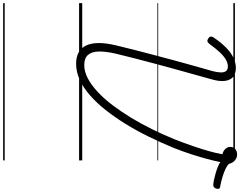

<svg xmlns="http://www.w3.org/2000/svg" viewBox="-174 -875 1534 1226"><g transform="rotate(90 593.0 -262.0)"><path d="M387 19Q301 19 270.5 -45Q240 -109 269 -233Q284 -296 300 -358.5Q316 -421 332.5 -483Q349 -545 365.5 -607Q382 -669 399.5 -730.5Q417 -792 434 -852Q442 -883 442.5 -904.5Q443 -926 434 -938Q425 -950 404 -950Q383 -950 360.5 -937Q338 -924 313.5 -898Q289 -872 261 -833Q252 -821 243.5 -819.5Q235 -818 224 -826Q214 -833 213.5 -841.5Q213 -850 220 -860Q252 -907 284 -938.5Q316 -970 348.5 -985.5Q381 -1001 413 -1001Q450 -1001 471 -983.5Q492 -966 496.5 -931.5Q501 -897 487 -848Q471 -790 454 -729.5Q437 -669 420 -607.5Q403 -546 386.5 -484Q370 -422 354 -360Q338 -298 323 -236Q308 -171 309 -125.5Q310 -80 331 -56.5Q352 -33 395 -33Q437 -33 480 -55.5Q523 -78 566.5 -118.5Q610 -159 651 -213Q692 -267 731 -331Q770 -395 804.5 -465Q839 -535 868 -606Q893 -669 912.5 -726Q932 -783 945.5 -831Q959 -879 965 -915Q942 -921 930 -935Q918 -949 918 -965Q918 -985 931.5 -997Q945 -1009 967 -1009Q987 -1009 1003.5 -995.5Q1020 -982 1026 -958Q1034 -947 1056.5 -936Q1079 -925 1110.5 -915.5Q1142 -906 1175 -900Q1183 -899 1185 -892Q1187 -885 1184.5 -876.5Q1182 -868 1176 -862Q1170 -856 1161 -857Q1148 -857 1127.5 -861.5Q1107 -866 1084.5 -872.5Q1062 -879 1043 -887Q1024 -895 1015 -902Q1007 -862 994.5 -815.5Q982 -769 965 -716.5Q948 -664 924 -603Q890 -521 852 -443.5Q814 -366 771 -296.5Q728 -227 682.5 -169.5Q637 -112 588.5 -69.5Q540 -27 489.5 -4Q439 19 387 19ZM0 475H1004V485H0ZM0 -20H1004V0H0ZM0 -505H1004V-500H0ZM0 -995H1004V-985H0Z"/></g></svg>

Font: Playwrite SK Guides
Style: Regular
Weight: 400
Designer: Veronika Burian, José Scaglione
Foundry: TypeTogether
Version: Version 1.003